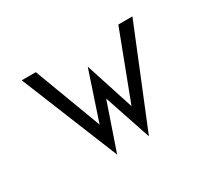

<svg xmlns="http://www.w3.org/2000/svg" viewBox="-116 -794 1139 1026"><g transform="rotate(-30 453.0 -280.5)"><path d="M345 -167 190 -580H103L346 19L445 -270L542 19L786 -580H699L542 -167L445 -467Z"/></g></svg>

Font: Charger Monospace
Style: Regular
Weight: 400
Designer: Jasper
Foundry: Cannot Into Space Fonts
Version: Version 0.980